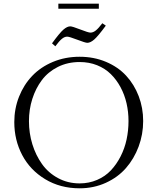

<svg xmlns="http://www.w3.org/2000/svg" viewBox="-20 -1021 856 1049"><path d="M58.1 -354Q58.1 -427.2 84 -492.7Q109.9 -558.1 156 -606.4Q202.1 -654.8 269.3 -682.9Q336.4 -710.9 415 -710.9Q493.2 -710.9 559.1 -683.1Q625 -655.3 669.2 -607.4Q713.4 -559.6 737.8 -495.6Q762.2 -431.6 762.2 -359.9Q762.2 -286.6 737.3 -220Q712.4 -153.3 668.2 -102.8Q624 -52.2 558.1 -22.2Q492.2 7.8 415 7.8Q309.1 7.8 226.8 -42Q144.5 -91.8 101.3 -173.8Q58.1 -255.9 58.1 -354ZM138.2 -358.9Q138.2 -293.5 156.7 -233.2Q175.3 -172.9 209.5 -124.8Q243.7 -76.7 297.1 -47.9Q350.6 -19 415 -19Q466.3 -19 510.5 -38.1Q554.7 -57.1 585.7 -90.1Q616.7 -123 638.9 -166.5Q661.1 -210 671.6 -259Q682.1 -308.1 682.1 -359.9Q682.1 -409.7 671.4 -456.5Q660.6 -503.4 638.7 -544.4Q616.7 -585.4 585.4 -616.2Q554.2 -647 510.5 -664.6Q466.8 -682.1 415 -682.1Q349.6 -682.1 296.1 -655.3Q242.7 -628.4 208.7 -583.3Q174.8 -538.1 156.5 -480.5Q138.2 -422.9 138.2 -358.9ZM264.2 -784.2Q306.6 -842.3 326.9 -859.6Q347.2 -877 363.8 -877Q375 -877 418.9 -859.9Q462.9 -842.8 474.1 -842.8Q488.8 -842.8 503.7 -854.7Q518.6 -866.7 539.1 -894L558.1 -880.9Q515.6 -823.2 494.9 -805.2Q474.1 -787.1 457 -787.1Q446.3 -787.1 402.3 -804Q358.4 -820.8 347.2 -820.8Q332.5 -820.8 317.9 -808.6Q303.2 -796.4 282.2 -768.1ZM298.8 -973.1V-1001H520V-973.1Z"/></svg>

Font: Dehuti
Style: Book
Weight: 400
Version: Version 1.2